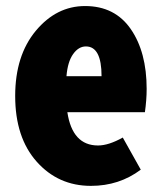

<svg xmlns="http://www.w3.org/2000/svg" viewBox="-20 -604 540 636"><path d="M281.2 11.7Q172.9 11.7 101.6 -68.4Q30.3 -148.4 30.3 -286.1Q30.3 -419.9 98.6 -502Q167 -584 261.7 -584Q360.4 -584 413.1 -507.8Q465.8 -431.6 465.8 -309.6Q465.8 -273.4 460 -232.4H203.1Q219.7 -122.1 304.7 -122.1Q339.8 -122.1 386.7 -148.4L446.3 -42Q375 11.7 281.2 11.7ZM200.2 -351.6H316.4Q316.4 -450.2 264.6 -450.2Q240.2 -450.2 222.2 -424.8Q204.1 -399.4 200.2 -351.6Z"/></svg>

Font: GenEi Gothic M Heavy
Style: Regular
Weight: 800
Designer: o_tamon (Modified); [Source Han Sans]
Ryoko NISHIZUKA  (kana & ideographs); Paul D. Hunt (Latin, Greek & Cyrillic); Wenl
Version: Version 1.1a;Original Version 1.004